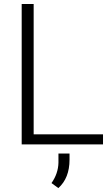

<svg xmlns="http://www.w3.org/2000/svg" viewBox="-20 -731 567 972"><path d="M150.4 -50.8H501.5V0H89.8V-710.9H150.4ZM275.4 221.2 240.7 195.8Q274.4 147.9 275.9 93.3V46.4H332V77.1Q332 170.4 275.4 221.2Z"/></svg>

Font: SteelSelectRoboto
Style: Regular
Weight: 300
Designer: Google
Version: Version 2.137; 2017